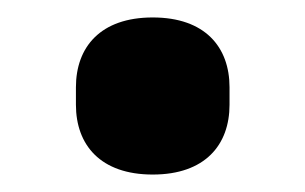

<svg xmlns="http://www.w3.org/2000/svg" viewBox="-20 -189 350 220"><path d="M155 11C215 11 243 -23 243 -69V-89C243 -135 215 -169 155 -169C95 -169 67 -135 67 -89V-69C67 -23 95 11 155 11Z"/></svg>

Font: LVC Sans
Style: Bold
Weight: 700
Designer: Mike Abbink, Paul van der Laan, Pieter van Rosmalen
Foundry: Bold Monday
Version: Version 3.0